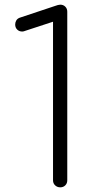

<svg xmlns="http://www.w3.org/2000/svg" viewBox="-20 -802 408 822"><path d="M238 0Q225 0 216 -8.5Q207 -17 207 -30V-709L88 -670Q81 -667 75 -667Q62 -667 53.5 -675.5Q45 -684 45 -697Q45 -706 49.5 -714Q54 -722 64 -726L217 -777Q222 -779 228 -780.5Q234 -782 238 -782Q251 -782 259.5 -773.5Q268 -765 268 -752V-30Q268 -17 259.5 -8.5Q251 0 238 0Z"/></svg>

Font: ComfortaaLight
Style: Regular
Weight: 300
Designer: Johan Aakerlund
Foundry: Johan Aakerlund
Version: Version 3.104; ttfautohint (v1.8.1.43-b0c9)